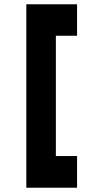

<svg xmlns="http://www.w3.org/2000/svg" viewBox="-20 -808 445 897"><path d="M340 -641H241V-79H340V69H103V-788H340Z"/></svg>

Font: SUIT Heavy
Style: Regular
Weight: 900
Designer: Sunn Youn; Korean Glyphs from Source Han Sans (Sandoll Communications; Soo-young Jang, Joo-yeon Kang)
Foundry: Sunn
Version: Version 1.006